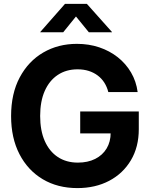

<svg xmlns="http://www.w3.org/2000/svg" viewBox="-20 -966 782 997"><path d="M381.8 10.7Q279.3 10.7 201.9 -35.4Q124.5 -81.5 81.1 -165.5Q37.6 -249.5 37.6 -363.3Q37.6 -480 82.5 -564.2Q127.4 -648.4 204.8 -693.4Q282.2 -738.3 379.4 -738.3Q441.4 -738.3 495.4 -720.2Q549.3 -702.1 591.6 -668.7Q633.8 -635.3 660.6 -589.4Q687.5 -543.5 694.8 -487.8H542.5Q535.6 -515.1 521.7 -536.9Q507.8 -558.6 487.3 -574Q466.8 -589.4 440.7 -597.7Q414.6 -606 382.8 -606Q323.7 -606 280 -576.9Q236.3 -547.9 212.4 -493.9Q188.5 -439.9 188.5 -363.8Q188.5 -288.1 212.4 -233.9Q236.3 -179.7 280.3 -150.6Q324.2 -121.6 384.3 -121.6Q436 -121.6 474.4 -140.9Q512.7 -160.2 533.7 -195.1Q554.7 -230 554.7 -276.9L588.4 -273.4H396.5V-387.2H700.7V-294.9Q700.7 -202.6 659.7 -133.8Q618.7 -64.9 546.9 -27.1Q475.1 10.7 381.8 10.7ZM308.1 -798.3H189V-799.8L317.4 -945.8H431.2L561.5 -799.8V-798.3H441.4L374.5 -880.4Z"/></svg>

Font: Inter 24pt
Style: Bold
Weight: 700
Designer: Rasmus Andersson
Foundry: rsms
Version: Version 4.001;git-66647c0bb